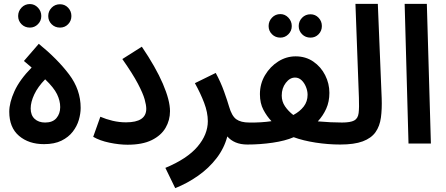

<svg xmlns="http://www.w3.org/2000/svg" viewBox="-20 -744 2312 995"><path d="M208 3Q129 3 78.5 -40Q28 -83 28 -165Q28 -212 55 -271.5Q82 -331 144 -394L104 -428L181 -517Q278 -438 338 -358.5Q398 -279 398 -185Q398 -155 388.5 -122.5Q379 -90 357 -61.5Q335 -33 298.5 -15Q262 3 208 3ZM214 -109Q253 -109 272.5 -132Q292 -155 292 -189Q292 -222 275.5 -256Q259 -290 214 -333Q176 -294 157.5 -254.5Q139 -215 139 -182Q139 -147 159.5 -128Q180 -109 214 -109ZM135 -601Q109 -601 91.5 -618.5Q74 -636 74 -661Q74 -686 91.5 -704.5Q109 -723 135 -723Q159 -723 176.5 -704.5Q194 -686 194 -661Q194 -636 176.5 -618.5Q159 -601 135 -601ZM291 -601Q265 -601 247.5 -618.5Q230 -636 230 -661Q230 -686 247.5 -704Q265 -722 291 -722Q316 -722 333 -704Q350 -686 350 -661Q350 -636 333 -618.5Q316 -601 291 -601Z M463 -35 500 -139Q530 -126 564 -118Q598 -110 633 -110Q738 -110 738 -180Q738 -199 729.5 -229.5Q721 -260 694.5 -310.5Q668 -361 614 -438L715 -502Q787 -396 824 -310Q861 -224 861 -168Q861 -121 838 -81.5Q815 -42 766.5 -18Q718 6 641 6Q598 6 547.5 -4.5Q497 -15 463 -35Z M888 231 837 126Q950 79 1003.5 16Q1057 -47 1057 -116Q1057 -161 1038 -211Q1019 -261 990 -313L1098 -366Q1124 -318 1141.5 -269Q1159 -220 1167 -192Q1181 -143 1204.5 -126Q1228 -109 1272 -109Q1301 -109 1315 -93.5Q1329 -78 1329 -54Q1329 -29 1311.5 -12Q1294 5 1262 5Q1227 5 1201 -6Q1175 -17 1158 -37Q1142 24 1102.5 75.5Q1063 127 1007 166.5Q951 206 888 231Z M1262 5 1272 -109Q1333 -108 1387 -116Q1363 -141 1345 -175Q1327 -209 1327 -256Q1327 -310 1353.5 -354.5Q1380 -399 1422 -425.5Q1464 -452 1512 -452Q1564 -452 1603.5 -425Q1643 -398 1665 -354.5Q1687 -311 1687 -263Q1687 -217 1670.5 -180.5Q1654 -144 1627 -115Q1660 -112 1693 -110.5Q1726 -109 1753 -109Q1782 -109 1796 -93.5Q1810 -78 1810 -54Q1810 -29 1792.5 -12Q1775 5 1743 5Q1680 5 1615.5 -5Q1551 -15 1502 -33Q1458 -14 1393 -4.5Q1328 5 1262 5ZM1440 -249Q1440 -218 1457 -193Q1474 -168 1500 -148Q1534 -166 1554 -192Q1574 -218 1574 -253Q1574 -273 1565.5 -294Q1557 -315 1542.5 -328.5Q1528 -342 1509 -342Q1482 -342 1461 -314.5Q1440 -287 1440 -249ZM1433 -549Q1407 -549 1389.5 -566.5Q1372 -584 1372 -609Q1372 -634 1389.5 -652.5Q1407 -671 1433 -671Q1457 -671 1474.5 -652.5Q1492 -634 1492 -609Q1492 -584 1474.5 -566.5Q1457 -549 1433 -549ZM1589 -549Q1563 -549 1545.5 -566.5Q1528 -584 1528 -609Q1528 -634 1545.5 -652Q1563 -670 1589 -670Q1614 -670 1631 -652Q1648 -634 1648 -609Q1648 -584 1631 -566.5Q1614 -549 1589 -549Z M1743 5 1752 -109Q1796 -109 1815.5 -119.5Q1835 -130 1838.5 -158Q1842 -186 1840 -238L1822 -724H1938L1958 -235Q1960 -179 1954 -134.5Q1948 -90 1926 -59Q1904 -28 1860 -11.5Q1816 5 1743 5Z M2097 0 2077 -724H2192L2213 0Z"/></svg>

Font: Noto Sans Arabic UI SmCn SmBd
Style: Regular
Weight: 600
Width: 4
Designer: Monotype Design Team, Nadine Chahine and Nizar Qandah
Foundry: Monotype Imaging Inc.
Version: Version 2.010; ttfautohint (v1.8.4.7-5d5b)